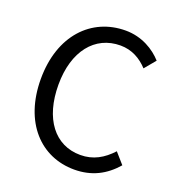

<svg xmlns="http://www.w3.org/2000/svg" viewBox="-136 -859 911 984"><g transform="rotate(20 319.0 -367.0)"><path d="M377 13C472 13 544 -25 602 -92L551 -150C504 -99 451 -68 381 -68C241 -68 153 -184 153 -369C153 -552 245 -666 384 -666C447 -666 496 -637 534 -596L584 -656C542 -703 472 -747 383 -747C197 -747 58 -603 58 -366C58 -128 195 13 377 13Z"/></g></svg>

Font: Squished Noto Sans CJK JP Regular
Style: Regular
Weight: 400
Designer: Ryoko NISHIZUKA (kana & ideographs); Paul D. Hunt (Latin, Greek & Cyrillic); Wenlong ZHANG (bopomofo); Sandoll Communica
Foundry: Adobe Systems Incorporated
Version: Version 1.004;PS 1.004;hotconv 1.0.82;makeotf.lib2.5.63406